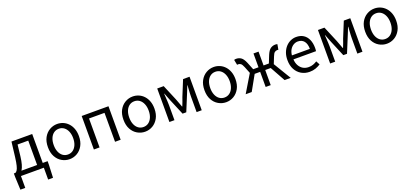

<svg xmlns="http://www.w3.org/2000/svg" viewBox="38 -1645 6267 2924"><g transform="rotate(-20 3171.0 -182.5)"><path d="M110 0V192H31L22 -17V-74H569V-17L560 192H481V0ZM399 -28V-469H226L205 -285Q196 -210 182 -160.5Q168 -111 150 -82Q132 -53 111.5 -39Q91 -25 70 -21L48 -74Q64 -83 77 -102.5Q90 -122 102 -168.5Q114 -215 125 -302L154 -543H490V-28Z M897 13Q831 13 773 -20.5Q715 -54 680.5 -117.5Q646 -181 646 -271Q646 -362 680.5 -425.5Q715 -489 773 -523Q831 -557 897 -557Q947 -557 992.5 -538Q1038 -519 1073 -482Q1108 -445 1128 -392Q1148 -339 1148 -271Q1148 -181 1113 -117.5Q1078 -54 1021 -20.5Q964 13 897 13ZM897 -63Q944 -63 979.5 -89Q1015 -115 1035 -162Q1055 -209 1055 -271Q1055 -334 1035 -381Q1015 -428 979.5 -454Q944 -480 897 -480Q850 -480 814.5 -454Q779 -428 759.5 -381Q740 -334 740 -271Q740 -209 759.5 -162Q779 -115 814.5 -89Q850 -63 897 -63Z M1292 0V-543H1726V0H1635V-469H1384V0Z M2121 13Q2055 13 1997 -20.5Q1939 -54 1904.5 -117.5Q1870 -181 1870 -271Q1870 -362 1904.5 -425.5Q1939 -489 1997 -523Q2055 -557 2121 -557Q2171 -557 2216.5 -538Q2262 -519 2297 -482Q2332 -445 2352 -392Q2372 -339 2372 -271Q2372 -181 2337 -117.5Q2302 -54 2245 -20.5Q2188 13 2121 13ZM2121 -63Q2168 -63 2203.5 -89Q2239 -115 2259 -162Q2279 -209 2279 -271Q2279 -334 2259 -381Q2239 -428 2203.5 -454Q2168 -480 2121 -480Q2074 -480 2038.5 -454Q2003 -428 1983.5 -381Q1964 -334 1964 -271Q1964 -209 1983.5 -162Q2003 -115 2038.5 -89Q2074 -63 2121 -63Z M2516 0V-543H2621L2728 -288Q2741 -254 2753 -221.5Q2765 -189 2777 -156H2782Q2795 -189 2807.5 -221.5Q2820 -254 2831 -288L2935 -543H3040V0H2957V-245Q2957 -270 2958.5 -303Q2960 -336 2962.5 -370Q2965 -404 2967 -432H2963Q2951 -400 2937.5 -367Q2924 -334 2912 -304L2808 -51H2748L2642 -304Q2630 -334 2617 -367.5Q2604 -401 2592 -432H2588Q2590 -404 2592 -370Q2594 -336 2596 -303Q2598 -270 2598 -245V0Z M3434 13Q3368 13 3310 -20.5Q3252 -54 3217.5 -117.5Q3183 -181 3183 -271Q3183 -362 3217.5 -425.5Q3252 -489 3310 -523Q3368 -557 3434 -557Q3484 -557 3529.5 -538Q3575 -519 3610 -482Q3645 -445 3665 -392Q3685 -339 3685 -271Q3685 -181 3650 -117.5Q3615 -54 3558 -20.5Q3501 13 3434 13ZM3434 -63Q3481 -63 3516.5 -89Q3552 -115 3572 -162Q3592 -209 3592 -271Q3592 -334 3572 -381Q3552 -428 3516.5 -454Q3481 -480 3434 -480Q3387 -480 3351.5 -454Q3316 -428 3296.5 -381Q3277 -334 3277 -271Q3277 -209 3296.5 -162Q3316 -115 3351.5 -89Q3387 -63 3434 -63Z M3752 0 3923 -284 3879 -394Q3860 -441 3841 -454.5Q3822 -468 3801 -468Q3795 -468 3791.5 -467.5Q3788 -467 3783 -465L3766 -551Q3780 -557 3799 -557Q3843 -557 3877.5 -533.5Q3912 -510 3941 -441L3990 -319H4076V-543H4158V-319H4244L4293 -441Q4322 -510 4356.5 -533.5Q4391 -557 4435 -557Q4454 -557 4467 -551L4451 -465Q4446 -467 4442.5 -467.5Q4439 -468 4433 -468Q4412 -468 4392.5 -454.5Q4373 -441 4355 -394L4311 -284L4482 0H4383L4247 -245H4158V0H4076V-245H3987L3850 0Z M4787 13Q4714 13 4655 -21Q4596 -55 4561.5 -118.5Q4527 -182 4527 -271Q4527 -338 4547 -390.5Q4567 -443 4601.5 -480.5Q4636 -518 4680 -537.5Q4724 -557 4770 -557Q4840 -557 4888 -526Q4936 -495 4961.5 -437.5Q4987 -380 4987 -302Q4987 -287 4986 -274Q4985 -261 4983 -250H4617Q4620 -192 4643.5 -149.5Q4667 -107 4706 -83.5Q4745 -60 4797 -60Q4837 -60 4869.5 -71.5Q4902 -83 4933 -103L4965 -42Q4930 -19 4886 -3Q4842 13 4787 13ZM4616 -315H4907Q4907 -397 4871.5 -440.5Q4836 -484 4772 -484Q4734 -484 4700.5 -464Q4667 -444 4644.5 -407Q4622 -370 4616 -315Z M5121 0V-543H5226L5333 -288Q5346 -254 5358 -221.5Q5370 -189 5382 -156H5387Q5400 -189 5412.5 -221.5Q5425 -254 5436 -288L5540 -543H5645V0H5562V-245Q5562 -270 5563.5 -303Q5565 -336 5567.5 -370Q5570 -404 5572 -432H5568Q5556 -400 5542.5 -367Q5529 -334 5517 -304L5413 -51H5353L5247 -304Q5235 -334 5222 -367.5Q5209 -401 5197 -432H5193Q5195 -404 5197 -370Q5199 -336 5201 -303Q5203 -270 5203 -245V0Z M6039 13Q5973 13 5915 -20.5Q5857 -54 5822.5 -117.5Q5788 -181 5788 -271Q5788 -362 5822.5 -425.5Q5857 -489 5915 -523Q5973 -557 6039 -557Q6089 -557 6134.5 -538Q6180 -519 6215 -482Q6250 -445 6270 -392Q6290 -339 6290 -271Q6290 -181 6255 -117.5Q6220 -54 6163 -20.5Q6106 13 6039 13ZM6039 -63Q6086 -63 6121.5 -89Q6157 -115 6177 -162Q6197 -209 6197 -271Q6197 -334 6177 -381Q6157 -428 6121.5 -454Q6086 -480 6039 -480Q5992 -480 5956.5 -454Q5921 -428 5901.5 -381Q5882 -334 5882 -271Q5882 -209 5901.5 -162Q5921 -115 5956.5 -89Q5992 -63 6039 -63Z"/></g></svg>

Font: Noto Sans KR
Style: Regular
Weight: 400
Designer: Ryoko NISHIZUKA  (kana, bopomofo & ideographs); Paul D. Hunt (Latin, Greek & Cyrillic); Sandoll Communications , Soo-you
Foundry: Adobe
Version: Version 2.004-H2;hotconv 1.0.118;makeotfexe 2.5.65603